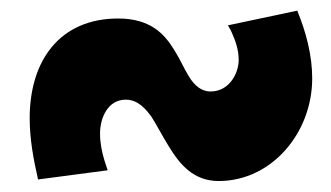

<svg xmlns="http://www.w3.org/2000/svg" viewBox="-20 -551 616 357"><path d="M180.2 -234.4C178.2 -240.7 176.3 -246.6 174.3 -252.4C169.4 -268.1 166 -285.2 166 -302.7C166 -331.5 180.2 -365.7 213.9 -365.7C237.3 -365.7 252.4 -346.7 262.2 -333C271.5 -318.4 281.2 -299.3 293 -280.3C314.9 -243.7 340.8 -214.4 386.7 -214.4C484.9 -214.4 560.5 -303.7 560.5 -405.3C560.5 -447.8 549.3 -490.7 532.7 -531.2L403.8 -503.9C406.2 -499 409.2 -495.1 411.1 -490.2C418 -475.1 423.8 -458 423.8 -439.5C423.8 -414.6 406.2 -380.9 371.6 -380.9C349.1 -380.9 335.9 -400.4 329.1 -412.6C321.3 -425.3 314 -442.4 303.7 -458.5C285.2 -488.8 258.8 -516.6 199.7 -516.6C92.8 -516.6 35.2 -440.4 35.2 -331.1C35.2 -293 42 -255.4 50.8 -217.3Z"/></svg>

Font: Luckiest Guy
Style: Regular
Weight: 400
Designer: Astigmatic (AOETI)
Foundry: Astigmatic (AOETI)
Version: Version 1.001